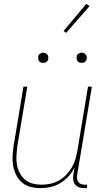

<svg xmlns="http://www.w3.org/2000/svg" viewBox="-20 -971 540 999"><path d="M191 8Q164 8 139 1.5Q114 -5 95 -21Q76 -37 64.5 -60Q53 -83 48.5 -108Q44 -133 45.5 -159.5Q47 -186 51 -213L102 -520H122L70 -210Q67 -186 65.5 -162Q64 -138 68 -115Q72 -92 82.5 -71.5Q93 -51 110 -36.5Q127 -22 149.5 -16Q172 -10 197 -10Q219 -10 242.5 -15Q266 -20 287 -32Q308 -44 325 -62Q342 -80 354 -100.5Q366 -121 372.5 -143.5Q379 -166 383 -189L438 -520H458L381 -58Q380 -49 381.5 -39.5Q383 -30 388.5 -23Q394 -16 403 -13Q412 -10 421 -10H433V8H418Q405 8 392.5 4Q380 0 372 -9.5Q364 -19 361.5 -32Q359 -45 361 -58L368 -100Q356 -75 337 -54Q318 -33 294 -18.5Q270 -4 243 2Q216 8 191 8ZM404 -644Q398 -644 392.5 -646Q387 -648 383.5 -653Q380 -658 379 -664Q378 -670 379 -676Q379 -681 381.5 -685Q384 -689 388 -691.5Q392 -694 396 -695.5Q400 -697 405 -697Q411 -697 416.5 -694.5Q422 -692 426 -687Q430 -682 431 -676Q432 -670 431 -664Q430 -659 427.5 -655Q425 -651 421.5 -648.5Q418 -646 413.5 -645Q409 -644 404 -644ZM204 -644Q198 -644 192.5 -646Q187 -648 183.5 -653Q180 -658 179 -664Q178 -670 179 -676Q179 -681 181.5 -685Q184 -689 188 -691.5Q192 -694 196 -695.5Q200 -697 205 -697Q211 -697 216.5 -694.5Q222 -692 226 -687Q230 -682 231 -676Q232 -670 231 -664Q230 -659 227.5 -655Q225 -651 221.5 -648.5Q218 -646 213.5 -645Q209 -644 204 -644ZM324 -800 311 -810 429 -951 446 -939Z"/></svg>

Font: Iosevka Curly Thin
Style: Italic
Weight: 100
Italic angle: -9°
Monospace: yes
Designer: Belleve Invis
Foundry: Belleve Invis
Version: Version 22.1.2; ttfautohint (v1.8.4)